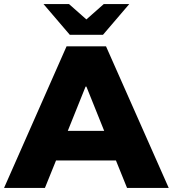

<svg xmlns="http://www.w3.org/2000/svg" viewBox="-34 -929 854 949"><path d="M539 -136H243L188 0H-14L295 -700H490L800 0H594ZM481 -282 393 -501H389L301 -282ZM605 -909 475 -757H311L181 -909H307L393 -833L479 -909Z"/></svg>

Font: CMG Sans ExtraBold
Style: Regular
Weight: 800
Designer: Julieta Ulanovsky
Foundry: Julieta Ulanovsky
Version: Version 7.200